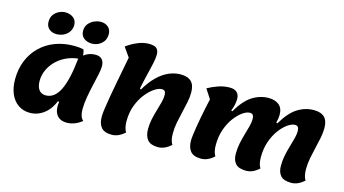

<svg xmlns="http://www.w3.org/2000/svg" viewBox="-92 -1198 2825 1575"><g transform="rotate(15 1320.0 -411.0)"><path d="M227 25Q171 25 128.5 -4Q86 -33 63 -86Q40 -139 40 -210Q40 -297 69 -368.5Q98 -440 151 -492Q204 -544 277 -572Q350 -600 439 -600Q481 -600 518 -592Q524 -579 527 -557Q530 -535 530 -509Q470 -509 417 -488.5Q364 -468 324 -432Q284 -396 261 -349Q238 -302 238 -249Q238 -200 258.5 -173.5Q279 -147 316 -147Q390 -147 434 -235Q478 -323 497 -509Q524 -543 556 -559Q588 -575 628 -575Q663 -575 682 -554.5Q701 -534 701 -496Q701 -470 691.5 -425.5Q682 -381 669.5 -327.5Q657 -274 647.5 -218.5Q638 -163 638 -115Q638 -50 669 -24Q639 0 606.5 12.5Q574 25 540 25Q489 25 461.5 -4.5Q434 -34 434 -87Q434 -95 435 -104Q436 -113 437 -123L427 -128Q399 -56 345.5 -15.5Q292 25 227 25ZM573 -655Q531 -655 503.5 -677Q476 -699 476 -738Q476 -775 496 -799Q516 -823 544.5 -835Q573 -847 599 -847Q637 -847 662 -825Q687 -803 687 -764Q687 -715 652.5 -685Q618 -655 573 -655ZM271 -655Q233 -655 208 -677Q183 -699 183 -738Q183 -775 201.5 -799Q220 -823 246.5 -835Q273 -847 297 -847Q339 -847 366.5 -825Q394 -803 394 -764Q394 -732 377 -707Q360 -682 332 -668.5Q304 -655 271 -655Z M923 25Q860 25 833 -7Q806 -39 806 -99Q806 -123 812.5 -168.5Q819 -214 829 -272Q839 -330 851 -393Q863 -456 874.5 -515.5Q886 -575 895 -622L839 -702Q881 -733 930.5 -754Q980 -775 1026 -775Q1073 -775 1092 -758.5Q1111 -742 1111 -704Q1111 -675 1101 -628.5Q1091 -582 1076.5 -524Q1062 -466 1049 -401L1059 -396Q1100 -466 1146 -511Q1192 -556 1242 -578Q1292 -600 1343 -600Q1404 -600 1434 -570.5Q1464 -541 1464 -479Q1464 -439 1455 -394.5Q1446 -350 1434.5 -303Q1423 -256 1414 -209Q1405 -162 1405 -115Q1405 -85 1410.5 -61.5Q1416 -38 1426 -24Q1373 25 1316 25Q1253 25 1226 -7Q1199 -39 1199 -99Q1199 -141 1208 -183Q1217 -225 1229 -264.5Q1241 -304 1250 -339Q1259 -374 1259 -401Q1259 -421 1251.5 -432Q1244 -443 1225 -443Q1198 -443 1162 -419Q1126 -395 1091.5 -351.5Q1057 -308 1034.5 -248Q1012 -188 1012 -115Q1012 -85 1017.5 -61.5Q1023 -38 1033 -24Q980 25 923 25Z M1681 25Q1618 25 1591 -7Q1564 -39 1564 -99Q1564 -116 1568 -147.5Q1572 -179 1578.5 -219.5Q1585 -260 1593.5 -303.5Q1602 -347 1610.5 -388.5Q1619 -430 1627 -464L1575 -544Q1616 -567 1663.5 -583.5Q1711 -600 1760 -600Q1802 -600 1822 -579.5Q1842 -559 1842 -524Q1842 -498 1835 -470Q1828 -442 1819 -422L1829 -417Q1888 -518 1953 -559Q2018 -600 2091 -600Q2144 -600 2178 -573.5Q2212 -547 2212 -488Q2212 -474 2209.5 -457.5Q2207 -441 2202 -422L2212 -417Q2271 -518 2336 -559Q2401 -600 2474 -600Q2535 -600 2565 -570.5Q2595 -541 2595 -479Q2595 -439 2586 -394.5Q2577 -350 2565.5 -303Q2554 -256 2545 -209Q2536 -162 2536 -115Q2536 -85 2541.5 -61.5Q2547 -38 2557 -24Q2504 25 2447 25Q2384 25 2357 -4.5Q2330 -34 2330 -89Q2330 -135 2339 -178.5Q2348 -222 2360 -262Q2372 -302 2381 -336.5Q2390 -371 2390 -398Q2390 -419 2382.5 -431Q2375 -443 2356 -443Q2329 -443 2294.5 -419Q2260 -395 2227.5 -351.5Q2195 -308 2174 -248Q2153 -188 2153 -115Q2153 -85 2158.5 -61.5Q2164 -38 2174 -24Q2121 25 2064 25Q2001 25 1974 -4.5Q1947 -34 1947 -89Q1947 -135 1956 -178.5Q1965 -222 1977 -262Q1989 -302 1998 -336.5Q2007 -371 2007 -398Q2007 -419 1999.5 -431Q1992 -443 1973 -443Q1946 -443 1911.5 -419Q1877 -395 1844.5 -351.5Q1812 -308 1791 -248Q1770 -188 1770 -115Q1770 -85 1775.5 -61.5Q1781 -38 1791 -24Q1738 25 1681 25Z"/></g></svg>

Font: Lemonada
Style: Regular
Weight: 400
Designer: Mohamed Gaber (Arabic), Eduardo Tunni (Latin)
Foundry: Kief Type Foundry
Version: Version 4.005